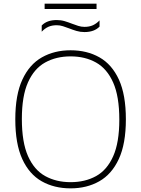

<svg xmlns="http://www.w3.org/2000/svg" viewBox="-20 -1025 775 1054"><path d="M367.5 9Q277.5 9 209 -29.8Q140.5 -68.5 102.2 -152Q64 -235.5 64 -370Q64 -504.5 102.8 -588Q141.5 -671.5 210 -710.2Q278.5 -749 367.5 -749Q457.5 -749 526 -710.2Q594.5 -671.5 632.8 -588Q671 -504.5 671 -370Q671 -235.5 632.2 -152Q593.5 -68.5 525 -29.8Q456.5 9 367.5 9ZM367.5 -25Q447 -25 507.2 -58.2Q567.5 -91.5 601.2 -167Q635 -242.5 635 -368Q635 -496 601.2 -572Q567.5 -648 507.2 -681.8Q447 -715.5 367.5 -715.5Q288.5 -715.5 228 -682Q167.5 -648.5 133.8 -573.2Q100 -498 100 -372Q100 -244 133.8 -168Q167.5 -92 228 -58.5Q288.5 -25 367.5 -25ZM443.5 -849Q420.5 -849 399.8 -855.2Q379 -861.5 360 -869Q342.5 -875.5 325.8 -881Q309 -886.5 291.5 -886.5Q265 -886.5 245.5 -877.8Q226 -869 209 -851V-885Q237.5 -915 291.5 -915Q314.5 -915 335.2 -908.8Q356 -902.5 375 -895Q392.5 -888.5 409.2 -883Q426 -877.5 443.5 -877.5Q470 -877.5 489.5 -886.2Q509 -895 526.5 -913V-879Q497.5 -849 443.5 -849ZM225 -975.5V-1005H510V-975.5Z"/></svg>

Font: Encode Sans SmExp Th
Style: Regular
Weight: 100
Width: 6
Designer: Multiple Designers
Foundry: Impallari Type
Version: Version 3.002; ttfautohint (v1.8.3) -l 8 -r 50 -G 200 -x 14 